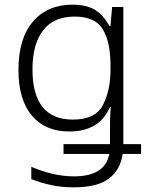

<svg xmlns="http://www.w3.org/2000/svg" viewBox="-20 -563 640 822"><path d="M119 -266Q119 -374 164.5 -433Q210 -492 299 -492Q388 -492 420.5 -437Q453 -382 453 -285V-263Q453 -177 421 -114Q389 -51 292 -51Q119 -51 119 -266ZM505 96H584V54H508V-533H460L453 -452H448Q423 -498 387 -520.5Q351 -543 290 -543Q183 -543 121 -470.5Q59 -398 59 -264Q59 -136 116.5 -68Q174 0 277 0Q338 0 382 -24.5Q426 -49 451 -105H454Q452 -79 451.5 -59.5Q451 -40 451 -23V54H252V96H448Q430 192 297 192Q250 192 204 181Q158 170 114 151V204Q153 219 197 229Q241 239 295 239Q398 239 447 201Q496 163 505 96Z"/></svg>

Font: Noto Sans Mono UI Light
Style: Regular
Weight: 300
Designer: Monotype Design team
Foundry: Monotype Imaging Inc.
Version: 1.000